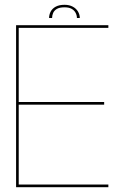

<svg xmlns="http://www.w3.org/2000/svg" viewBox="-20 -780 536 800"><path d="M47 0H431.5V-11H58V-344H414V-355H58V-664H431.5V-675H47ZM249 -760Q226.5 -760 212.2 -752.2Q198 -744.5 191.2 -731.8Q184.5 -719 184.5 -705H197Q197 -716 201.5 -726.2Q206 -736.5 217.2 -743Q228.5 -749.5 249 -749.5Q267.5 -749.5 278.8 -743Q290 -736.5 295.2 -726.2Q300.5 -716 300.5 -705H312.5Q312.5 -719 305 -731.8Q297.5 -744.5 283.2 -752.2Q269 -760 249 -760Z"/></svg>

Font: Anybody Thin Thin
Style: Regular
Weight: 250
Version: Version 1.113;gftools[0.9.25]